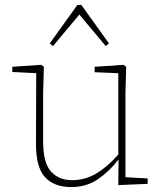

<svg xmlns="http://www.w3.org/2000/svg" viewBox="-20 -746 664 779"><path d="M269 13Q199 13 162 -28Q125 -69 126 -166L127 -449L30 -454V-475L147 -483L158 -475L155 -371V-171Q155 -86 186.5 -50.5Q218 -15 273 -15Q326 -15 371.5 -42.5Q417 -70 460 -119V-449L364 -453V-475L481 -483L492 -475L489 -371V-27L579 -22V0L460 5L461 -99Q424 -51 377.5 -19Q331 13 269 13ZM409 -559 302 -687 195 -559 182 -570 294 -726H310L422 -570Z"/></svg>

Font: Source Serif 4 SmText ExtraLight
Style: Regular
Weight: 200
Designer: Frank Grießhammer
Foundry: Adobe
Version: Version 4.005;hotconv 1.1.0;makeotfexe 2.6.0